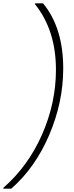

<svg xmlns="http://www.w3.org/2000/svg" viewBox="-48 -954 447 1160"><path d="M334 -540Q334 -337 249.5 -139Q165 59 20 186H-28V181Q122 50 206 -141Q290 -332 290 -532Q290 -772 163 -929L164 -934H212Q334 -786 334 -540Z"/></svg>

Font: Poppins ExtraLight
Style: Italic
Weight: 275
Italic angle: -10°
Designer: Ninad Kale (Devanagari), Jonny Pinhorn (Latin)
Foundry: Indian Type Foundry
Version: Version 3.200;PS 1.000;hotconv 16.6.54;makeotf.lib2.5.65590